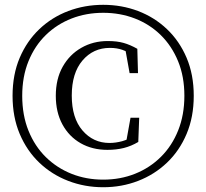

<svg xmlns="http://www.w3.org/2000/svg" viewBox="-20 -765 861 801"><path d="M410.6 16.1Q333.4 16.1 264.8 -10.3Q196.3 -36.6 144.2 -86.2Q92.1 -135.8 62.2 -206.4Q32.4 -276.9 32.4 -365.3Q32.4 -453.7 62.2 -523.9Q92.1 -594 144.2 -643.5Q196.3 -693 264.8 -719Q333.4 -744.9 410.6 -744.9Q487.8 -744.9 556.1 -719Q624.4 -693 676.5 -643.5Q728.7 -594 758.5 -523.9Q788.3 -453.7 788.3 -365.3Q788.3 -276.9 758.5 -206.4Q728.7 -135.8 676.5 -86.2Q624.4 -36.6 556.1 -10.3Q487.8 16.1 410.6 16.1ZM410.6 -15.6Q482.2 -15.6 543.7 -40.2Q605.2 -64.8 651.4 -110.7Q697.6 -156.5 723.4 -221.2Q749.2 -285.9 749.2 -365.3Q749.2 -445.5 723 -509.4Q696.8 -573.4 650.6 -618.7Q604.4 -664 542.9 -687.8Q481.4 -711.6 410.6 -711.6Q339.8 -711.6 278.7 -687.8Q217.6 -664 171.4 -619.1Q125.2 -574.2 98.9 -509.8Q72.7 -445.5 72.7 -365.3Q72.7 -284.3 98.9 -219.5Q125.2 -154.7 171.4 -109.4Q217.6 -64.1 278.7 -39.8Q339.8 -15.6 410.6 -15.6ZM428.2 -139.8Q365 -139.8 316.3 -167.6Q267.7 -195.4 240.2 -246.3Q212.8 -297.2 212.8 -365.3Q212.8 -435.4 241.4 -486.4Q270.1 -537.5 319.4 -565.6Q368.6 -593.8 429.3 -593.8Q467.9 -593.8 495.5 -586Q523.1 -578.2 552.9 -561.4L555.7 -459.8H520.7L501.3 -568.1L538 -530.5Q513.7 -549 490.5 -557.1Q467.4 -565.2 438.6 -565.2Q368.9 -565.2 324.2 -512.7Q279.4 -460.2 279.4 -366.3Q279.4 -272.6 324.2 -220.6Q368.9 -168.6 436.8 -168.6Q462.2 -168.6 489.5 -175.9Q516.9 -183.2 541.3 -201.8L505.5 -167.9L524.5 -273.8H560.7L556.9 -172.8Q527.4 -155.3 496.1 -147.5Q464.9 -139.8 428.2 -139.8Z"/></svg>

Font: Noto Serif HK ExtraLight
Style: Regular
Weight: 200
Designer: Ryoko NISHIZUKA 西塚涼子 (kana & ideographs); Frank Grießhammer (Latin, Greek & Cyrillic); Wenlong ZHANG 张文龙 (bopomofo); San
Foundry: Adobe
Version: Version 2.002-H1;hotconv 1.1.0;makeotfexe 2.6.0